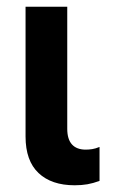

<svg xmlns="http://www.w3.org/2000/svg" viewBox="-20 -541 338 571"><path d="M202 10Q133 10 94.5 -26.5Q56 -63 56 -135V-521H180V-158Q180 -127 194 -111.5Q208 -96 235 -96Q244 -96 254 -97.5Q264 -99 276 -104V-3Q257 4 240 7Q223 10 202 10Z"/></svg>

Font: TikTok Sans 24pt SemiBold
Style: Regular
Weight: 600
Version: Version 4.000